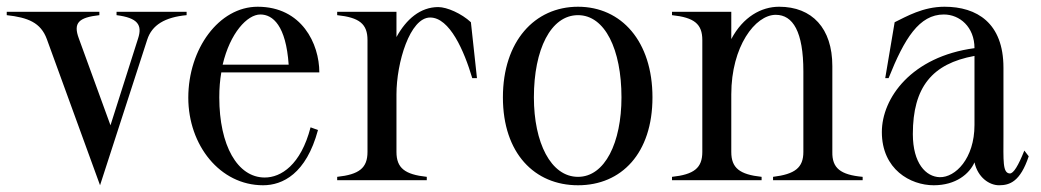

<svg xmlns="http://www.w3.org/2000/svg" viewBox="-20 -535 3091 570"><path d="M534 -490V-500H326V-490C389 -482 403 -461 390 -421L308 -163L214 -421C197 -467 213 -483 275 -490V-500H0V-490C63 -483 101 -468 119 -419L277 15L417 -417C431 -461 470 -484 534 -490Z M761 15C819 15 889 -19 924 -149L902 -157C873 -45 814 -8 766 -8C685 -8 631 -103 631 -246C631 -273 633 -297 637 -320H928C928 -405 876 -515 745 -515C630 -515 539 -390 539 -245C539 -104 633 15 761 15ZM641 -343C663 -437 714 -492 753 -492C790 -492 829 -459 837 -343Z M1157 -84V-255C1157 -349 1197 -483 1257 -483C1315 -483 1358 -384 1382 -303H1396L1378 -469C1350 -495 1307 -514 1281 -514C1228 -514 1186 -478 1157 -425V-500H981V-490C1047 -483 1071 -464 1071 -416V-84C1071 -36 1046 -17 981 -10V0H1247V-10C1182 -17 1157 -36 1157 -84Z M1696 15C1825 15 1917 -80 1917 -246C1917 -412 1825 -515 1696 -515C1567 -515 1473 -412 1473 -246C1473 -80 1567 15 1696 15ZM1696 -10C1615 -10 1565 -112 1565 -246C1565 -388 1615 -490 1696 -490C1776 -490 1825 -388 1825 -246C1825 -112 1776 -10 1696 -10Z M2451 -84V-339C2451 -451 2391 -515 2293 -515C2240 -515 2186 -485 2151 -419V-500H1975V-490C2041 -483 2065 -464 2065 -416V-84C2065 -36 2040 -17 1975 -10V0H2241V-10C2176 -17 2151 -36 2151 -84V-255C2151 -397 2222 -491 2283 -491C2334 -491 2365 -441 2365 -323V-84C2365 -37 2340 -18 2275 -10V0H2541V-10C2475 -16 2450 -36 2451 -84Z M2752 15C2818 15 2858 -19 2873 -53C2883 -8 2917 15 2946 15C2978 15 3009 4 3034 -71L3021 -88C3003 -43 2989 -20 2978 -20C2956 -21 2959 -58 2959 -134V-334C2959 -467 2880 -515 2784 -515C2720 -515 2671 -486 2636 -469L2608 -303H2618C2665 -421 2709 -492 2782 -492C2829 -492 2873 -455 2873 -392C2686 -367 2598 -244 2598 -143C2598 -32 2683 15 2752 15ZM2770 -9C2729 -10 2690 -50 2690 -137C2690 -276 2747 -346 2873 -369V-296V-164C2873 -64 2816 -8 2770 -9Z"/></svg>

Font: Sprat Condesed
Style: Regular
Weight: 400
Width: 3
Designer: Ethan Nakache
Foundry: Collletttivo
Version: Version 2.000;Glyphs 3.2 (3217)